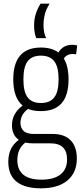

<svg xmlns="http://www.w3.org/2000/svg" viewBox="-20 -802 447 1042"><path d="M202 -199Q161 -199 132 -211Q91 -180 91 -135Q91 -108 108 -91.5Q125 -75 164 -75H266Q330 -75 363.5 -40.5Q397 -6 397 59Q397 134 346.5 177Q296 220 202 220Q115 220 70 184Q25 148 25 76Q25 38 38.5 8.5Q52 -21 82 -43Q45 -69 45 -122Q45 -156 60.5 -183Q76 -210 103 -229Q52 -271 52 -371Q52 -544 202 -544Q262 -544 297 -517Q322 -559 372 -559Q387 -559 399 -555L393 -507Q385 -509 372 -509Q344 -509 326 -485Q352 -443 352 -371Q352 -199 202 -199ZM202 -243Q251 -243 274.5 -273.5Q298 -304 298 -371Q298 -439 274.5 -469.5Q251 -500 202 -500Q153 -500 130 -469.5Q107 -439 107 -371Q107 -304 130 -273.5Q153 -243 202 -243ZM74 66Q74 173 205 173Q273 173 308.5 144.5Q344 116 344 64Q344 -24 255 -24H161Q137 -24 117 -28Q74 6 74 66ZM231 -595H177Q173 -603 169 -621Q165 -639 165 -663Q165 -698 174 -726Q183 -754 200 -782H249Q229 -749 222.5 -721.5Q216 -694 216 -667Q216 -645 220 -625.5Q224 -606 231 -595Z"/></svg>

Font: Georama SemiCondensed Light
Style: Regular
Weight: 300
Width: 4
Designer: Jean-Baptiste Levee
Foundry: Production Type
Version: Version 1.000